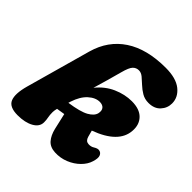

<svg xmlns="http://www.w3.org/2000/svg" viewBox="-198 -870 1026 1026"><g transform="rotate(45 315.5 -357.0)"><path d="M218.5 -61Q218.5 -27.5 183 -7.5Q147.5 12.5 91.5 12.5Q29 12.5 14 -23.2Q-1 -59 19 -131.5L122 -500Q153 -610 241.5 -668.5Q330 -727 472 -727Q550.5 -727 590.8 -694.8Q631 -662.5 631 -616Q631 -581 607 -554.8Q583 -528.5 539.5 -528.5Q510.5 -528.5 488.2 -541.8Q466 -555 447.8 -572.2Q429.5 -589.5 413.5 -602.8Q397.5 -616 380.5 -616Q360.5 -616 346.8 -601.8Q333 -587.5 321 -542Q311 -504 298.5 -460.5Q286 -417 274.5 -378Q313.5 -426.5 366 -449.5Q418.5 -472.5 470.5 -472.5Q529.5 -472.5 559 -442.2Q588.5 -412 584.5 -362.5Q577.5 -264 430 -210L440 -173Q447 -148 468 -146.5Q487.5 -145 502 -154.5Q521 -166.5 533.5 -163Q548 -160 554 -145Q560 -130 550.5 -99.5Q541.5 -69 515 -42.8Q488.5 -16.5 451.5 -1.5Q414.5 13.5 373.5 11.5Q335 9.5 314.5 -14Q294 -37.5 284.5 -77L263.5 -168.5Q241 -164.5 216.5 -161Q212 -143 212 -131.5Q212 -110 215.2 -94.5Q218.5 -79 218.5 -61ZM240.5 -239.5Q239.5 -236 238.5 -232.8Q237.5 -229.5 236.5 -226.5Q316 -238 350 -257.2Q384 -276.5 389.5 -301.5Q394 -324 384 -336.2Q374 -348.5 352.5 -349Q319.5 -349 288.8 -321Q258 -293 240.5 -239.5Z"/></g></svg>

Font: Fraunces 72pt SuperSoft Black
Style: Italic
Weight: 900
Italic angle: -16°
Version: Version 1.000;[b76b70a41]